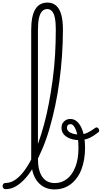

<svg xmlns="http://www.w3.org/2000/svg" viewBox="-101 -1444 786 1483"><path d="M-57 17Q-69 17 -75 9.5Q-81 2 -81 -7Q-81 -16 -75 -23.5Q-69 -31 -57 -31Q-21 -31 12.5 -52.5Q46 -74 78 -114Q110 -154 139 -210Q168 -266 193 -335Q218 -404 239.5 -483.5Q261 -563 277.5 -651.5Q294 -740 306.5 -833Q319 -926 324.5 -1022.5Q330 -1119 330 -1216Q330 -1228 338.5 -1234Q347 -1240 357.5 -1240Q368 -1240 376.5 -1234Q385 -1228 385 -1216Q385 -1115 378 -1015Q371 -915 358 -817.5Q345 -720 325.5 -628Q306 -536 282 -453Q258 -370 228 -298.5Q198 -227 166 -169Q134 -111 97.5 -69.5Q61 -28 22.5 -5.5Q-16 17 -57 17ZM319 19Q280 19 247.5 4.5Q215 -10 190.5 -39Q166 -68 153 -111.5Q140 -155 140 -212V-1212Q140 -1319 171 -1371.5Q202 -1424 266 -1424Q305 -1424 332 -1401Q359 -1378 372 -1331.5Q385 -1285 385 -1216Q385 -1204 376.5 -1197.5Q368 -1191 357.5 -1191Q347 -1191 338.5 -1197.5Q330 -1204 330 -1216Q330 -1270 323 -1305Q316 -1340 301 -1357Q286 -1374 264 -1374Q240 -1374 224 -1357Q208 -1340 200 -1304Q192 -1268 192 -1212V-217Q192 -171 200.5 -136.5Q209 -102 225.5 -78Q242 -54 266.5 -42Q291 -30 324 -30Q350 -30 373.5 -38.5Q397 -47 417.5 -63Q438 -79 454 -102.5Q470 -126 481.5 -155.5Q493 -185 499 -221Q505 -257 505 -299Q505 -388 487 -436.5Q469 -485 443 -485Q429 -485 422.5 -477Q416 -469 416 -458Q416 -441 429 -429Q442 -417 463.5 -411Q485 -405 512 -405Q544 -405 572.5 -418Q601 -431 636 -457Q643 -462 650 -459Q657 -456 661 -449Q665 -442 665 -434.5Q665 -427 658 -422Q626 -396 591 -379Q556 -362 510 -362Q472 -362 441 -373.5Q410 -385 392 -406Q374 -427 374 -457Q374 -477 382.5 -492Q391 -507 406.5 -516Q422 -525 443 -525Q470 -525 491 -507.5Q512 -490 526.5 -460Q541 -430 548.5 -390Q556 -350 556 -304Q556 -257 549 -215Q542 -173 528.5 -137Q515 -101 494.5 -72.5Q474 -44 448 -23.5Q422 -3 390 8Q358 19 319 19Z"/></svg>

Font: Playwrite BE WAL ExtraLight
Style: Regular
Weight: 250
Version: Version 1.002